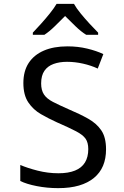

<svg xmlns="http://www.w3.org/2000/svg" viewBox="-20 -964 640 994"><path d="M281 10Q224 10 170.5 -0.5Q117 -11 85 -27V-110Q122 -94 175 -80.5Q228 -67 283 -67Q334 -67 368.5 -81Q403 -95 420 -123Q437 -151 437 -192Q437 -226 423 -246Q409 -266 373.5 -284.5Q338 -303 274 -331Q232 -350 192 -373Q152 -396 126.5 -434Q101 -472 101 -534Q101 -596 128.5 -638Q156 -680 207 -702Q258 -724 329 -724Q383 -724 431 -712.5Q479 -701 515 -684L486 -609Q452 -625 410 -634.5Q368 -644 327 -644Q288 -644 257.5 -633Q227 -622 210 -597.5Q193 -573 193 -532Q193 -497 207.5 -475Q222 -453 254 -436.5Q286 -420 336 -398Q393 -374 436.5 -349.5Q480 -325 504.5 -289Q529 -253 529 -191Q529 -143 513.5 -106Q498 -69 466.5 -43Q435 -17 389 -3.5Q343 10 281 10ZM150 -795Q169 -815 192.5 -841Q216 -867 238 -894.5Q260 -922 273 -944H363Q375 -922 397.5 -894.5Q420 -867 444.5 -840.5Q469 -814 488 -795V-784H426Q400 -800 372 -827Q344 -854 317 -881Q290 -854 263 -827.5Q236 -801 210 -784H150Z"/></svg>

Font: Noto Sans Mono
Style: Regular
Weight: 400
Designer: Monotype Design Team
Foundry: Monotype Imaging Inc.
Version: Version 2.014